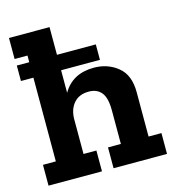

<svg xmlns="http://www.w3.org/2000/svg" viewBox="-104 -776 789 864"><g transform="rotate(-15 291.0 -344.0)"><path d="M568 0H319V-97H379V-254Q379 -312 358.5 -337Q338 -362 300 -362Q256 -362 231.5 -335Q207 -308 205 -264V-97H265V0H16V-97H76V-487H18V-559H76V-590H16V-688H205V-559H386V-487H205V-382Q250 -460 350 -460Q414 -460 461 -422Q508 -384 508 -304V-97H568Z"/></g></svg>

Font: Zilla Slab Bold
Style: Bold
Weight: 700
Designer: Typotheque.com
Foundry: Typotheque type foundry
Version: Version 1.1; 2017; ttfautohint (v1.6)